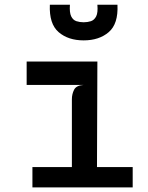

<svg xmlns="http://www.w3.org/2000/svg" viewBox="-20 -812 640 832"><path d="M291.5 -15V-382Q291.5 -404 301 -423Q310.5 -442 342.5 -444L291.5 -466.5L286 -510L402 -545.5L400 -15ZM120.5 0V-88H555V0ZM95.5 -444V-545.5H402L364.5 -444ZM342.5 -637Q275.5 -637 234 -672.8Q192.5 -708.5 196 -791.5H283Q280.5 -757.5 288.5 -741.2Q296.5 -725 311 -720.2Q325.5 -715.5 342.5 -715.5Q359.5 -715.5 374 -720.2Q388.5 -725 396.8 -741.2Q405 -757.5 402 -791.5H489Q493 -708.5 451.2 -672.8Q409.5 -637 342.5 -637Z"/></svg>

Font: Spline Sans Mono Medium
Style: Regular
Weight: 500
Monospace: yes
Version: Version 1.004